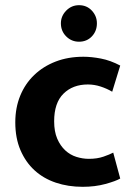

<svg xmlns="http://www.w3.org/2000/svg" viewBox="-20 -710 514 741"><path d="M323 -97Q355 -97 379.5 -105.5Q404 -114 417 -121L444 -21Q427 -11 387 0Q347 11 299 11Q243 11 195.5 -5Q148 -21 113.5 -52.5Q79 -84 59 -130.5Q39 -177 39 -238Q39 -294 58 -340.5Q77 -387 112 -420.5Q147 -454 195 -472.5Q243 -491 302 -491Q333 -491 369.5 -484Q406 -477 444 -457L413 -356Q393 -368 368.5 -376Q344 -384 319 -384Q261 -384 225 -348.5Q189 -313 189 -242Q189 -202 201 -174.5Q213 -147 232 -129.5Q251 -112 275 -104.5Q299 -97 323 -97ZM215 -620Q215 -648 235.5 -669Q256 -690 285 -690Q315 -690 334.5 -669Q354 -648 354 -620Q354 -590 334.5 -569.5Q315 -549 285 -549Q256 -549 235.5 -569.5Q215 -590 215 -620Z"/></svg>

Font: Mukta ExtraBold
Style: Regular
Weight: 800
Designer: Girish Dalvi and Yashodeep Gholap
Foundry: Ek Type
Version: Version 2.538;PS 1.002;hotconv 16.6.51;makeotf.lib2.5.65220;